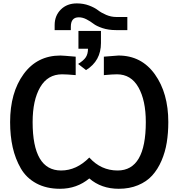

<svg xmlns="http://www.w3.org/2000/svg" viewBox="-20 -1123 1076 1158"><path d="M453.1 -829.1V-936.5H588.9V-863.3Q588.9 -755.9 499 -700.2L451.2 -737.3Q484.4 -757.8 497.6 -777.8Q510.7 -797.9 510.7 -829.1ZM309.6 -941.4V-971.7Q309.6 -1028.3 346.7 -1065.4Q383.8 -1102.5 443.4 -1102.5Q483.4 -1102.5 517.1 -1089.8Q550.8 -1077.1 570.8 -1061.5Q590.8 -1045.9 620.6 -1033.2Q650.4 -1020.5 682.6 -1020.5H748V-941.4H680.7Q633.8 -941.4 597.7 -953.6Q561.5 -965.8 543.5 -980Q525.4 -994.1 502 -1006.3Q478.5 -1018.6 455.1 -1018.6Q407.2 -1018.6 407.2 -961.9V-941.4ZM41 -386.7Q41 -564.5 122.6 -676.3Q204.1 -788.1 344.7 -788.1Q357.4 -788.1 436.5 -781.2V-669.9Q380.9 -674.8 354.5 -674.8Q267.6 -674.8 222.2 -596.7Q176.8 -518.6 176.8 -386.7Q176.8 -94.7 348.6 -94.7Q441.4 -94.7 518.6 -172.9Q588.9 -94.7 689.5 -94.7Q859.4 -94.7 859.4 -386.7Q859.4 -517.6 814.9 -596.2Q770.5 -674.8 685.5 -674.8Q660.2 -674.8 606.4 -669.9V-781.2Q685.5 -788.1 694.3 -788.1Q833 -788.1 914.1 -674.8Q995.1 -561.5 995.1 -386.7Q995.1 -321.3 985.8 -263.7Q976.6 -206.1 954.1 -153.8Q931.6 -101.6 897.9 -64.5Q864.3 -27.3 812.5 -5.9Q760.7 15.6 696.3 15.6Q590.8 15.6 518.6 -46.9Q443.4 15.6 341.8 15.6Q259.8 15.6 199.2 -17.1Q138.7 -49.8 105.5 -107.4Q72.3 -165 56.6 -234.4Q41 -303.7 41 -386.7Z"/></svg>

Font: Gothic A1
Style: Bold
Weight: 700
Version: Version 2.50